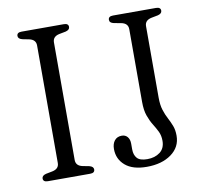

<svg xmlns="http://www.w3.org/2000/svg" viewBox="-79 -786 940 885"><g transform="rotate(-10 391.0 -343.0)"><path d="M216 -75Q216 -47.5 247 -41L278 -35Q297 -30 297 -16.5Q297 0 275.5 0H77.5Q55.5 0 55.5 -16.5Q55.5 -30 75 -35L105.5 -41Q137 -47.5 137 -75V-625Q137 -652.5 105.5 -659L75 -665Q55.5 -670 55.5 -683.5Q55.5 -700 77.5 -700H275.5Q297 -700 297 -683.5Q297 -670 278 -665L247 -659Q216 -652.5 216 -625ZM698 -104Q698 -50.5 653.5 -18.2Q609 14 538.5 14Q472.5 14 437.8 -16Q403 -46 403 -93Q403 -117.5 415 -132.5Q427 -147.5 449 -147.5Q465.5 -147.5 475.5 -135.8Q485.5 -124 485.5 -104V-77Q485.5 -51 499 -35.8Q512.5 -20.5 547 -20.5Q582.5 -20.5 606.2 -38.5Q630 -56.5 630 -92Q630 -116.5 620.8 -135.5Q611.5 -154.5 599.2 -174Q587 -193.5 577.8 -219.5Q568.5 -245.5 568.5 -284V-625Q568.5 -653 536 -659L503.5 -665Q483.5 -669 483.5 -683.5Q483.5 -700 505.5 -700H706.5Q728.5 -700 728.5 -683.5Q728.5 -670 709.5 -665L678.5 -659Q647 -652.5 647 -625V-291Q647 -256 654.8 -232Q662.5 -208 672.8 -188.8Q683 -169.5 690.5 -150Q698 -130.5 698 -104Z"/></g></svg>

Font: Fraunces 9pt Soft Light
Style: Regular
Weight: 300
Version: Version 1.000;[0bf87f6ff]